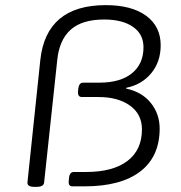

<svg xmlns="http://www.w3.org/2000/svg" viewBox="-20 -726 705 748"><path d="M114 2Q85 2 87 -16L137 -492Q160 -706 392 -706Q493 -706 549.5 -664.5Q606 -623 606 -550Q606 -485 569 -440.5Q532 -396 472 -384L471 -381Q533 -368 567.5 -325Q602 -282 602 -225Q602 -116 526.5 -58Q451 0 309 0H262Q245 0 248 -23L249 -33Q251 -56 268 -56H315Q420 -56 476.5 -99Q533 -142 533 -222Q533 -281 486.5 -314.5Q440 -348 364 -348H299Q282 -348 284 -371L285 -381Q288 -404 304 -404H367Q449 -404 494 -440.5Q539 -477 539 -542Q539 -593 498 -621.5Q457 -650 386 -650Q300 -650 255.5 -610.5Q211 -571 203 -492L152 -16Q151 2 122 2Z"/></svg>

Font: Asap Expanded Expanded Light
Style: Italic
Weight: 300
Width: 7
Italic angle: -6°
Designer: Pablo Cosgaya
Foundry: Omnibus-Type
Version: Version 3.001; ttfautohint (v1.8.4.7-5d5b)